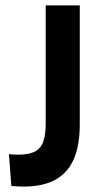

<svg xmlns="http://www.w3.org/2000/svg" viewBox="-20 -680 382 710"><path d="M22 8 13 -110Q22 -109 30.5 -108.5Q39 -108 46 -108Q87 -108 109 -119.5Q131 -131 140 -156.5Q149 -182 149 -224V-660H275V-220Q275 -143 253 -92Q231 -41 185 -15.5Q139 10 67 10Q59 10 49.5 9.5Q40 9 22 8Z"/></svg>

Font: Bricolage Grotesque SemiCondensed SemiBold
Style: Regular
Weight: 600
Width: 4
Designer: Mathieu Triay
Foundry: Atelier Triay
Version: Version 1.001;gftools[0.9.33.dev8+g029e19f]